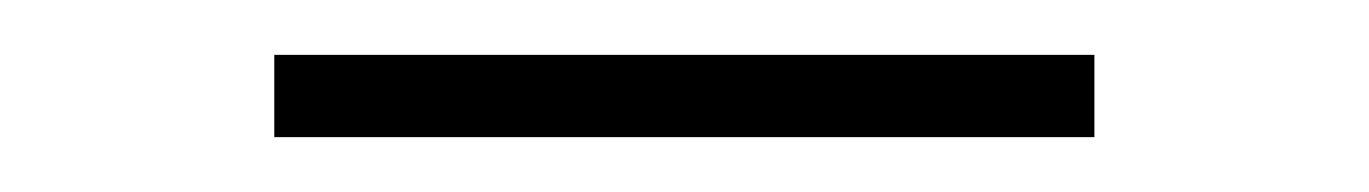

<svg xmlns="http://www.w3.org/2000/svg" viewBox="-20 -287 499 70"><path d="M80 -237V-267H379V-237Z"/></svg>

Font: Outfit Thin Thin
Style: Regular
Weight: 250
Version: Version 1.100;gftools[0.9.27]